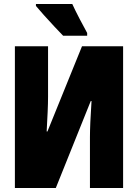

<svg xmlns="http://www.w3.org/2000/svg" viewBox="-20 -947 696 967"><path d="M161 -927V-917Q174 -901 201 -871Q228 -841 255.5 -811.5Q283 -782 298 -767H419V-781Q407 -802 382 -850Q357 -898 344 -927ZM55 0H261L437 -438H441Q437 -378 435 -332.5Q433 -287 433 -256V0H600V-714H393L219 -285H215Q218 -339 220 -383Q222 -427 222 -460V-714H55Z"/></svg>

Font: Noto Sans Display Condensed Black
Style: Regular
Weight: 900
Width: 3
Designer: Monotype Design team
Foundry: Monotype Imaging Inc.
Version: 1.000